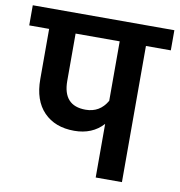

<svg xmlns="http://www.w3.org/2000/svg" viewBox="-98 -763 783 836"><g transform="rotate(10 293.0 -345.5)"><path d="M606 -691V-602H496V0H380V-237Q332 -184 252 -184Q167 -184 117.5 -235Q68 -286 68 -380V-602H-20V-691ZM285 -283Q348 -283 380 -339V-602H185V-393Q185 -283 285 -283Z"/></g></svg>

Font: FiraGO Medium
Style: Regular
Weight: 500
Designer: bBox Type
Foundry: bBox Type GmbH
Version: Version 1.001;PS 001.001;hotconv 1.0.88;makeotf.lib2.5.64775